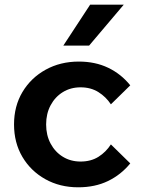

<svg xmlns="http://www.w3.org/2000/svg" viewBox="-20 -781 607 817"><path d="M451.9 -166.5 534.3 -85.7Q494.8 -37.4 439.6 -10.7Q384.4 16 312.7 16Q234.7 16 172.8 -18.6Q110.9 -53.2 75.3 -113.4Q39.7 -173.7 39.7 -251.5Q39.7 -329.3 75.6 -389.5Q111.6 -449.8 174.2 -484.4Q236.9 -519 315.5 -519Q385.4 -519 440.4 -492.6Q495.4 -466.2 534.3 -417.9L451.9 -337.1Q431 -368.9 398.7 -389.1Q366.3 -409.4 322.9 -409.4Q280.5 -409.4 247.4 -389Q214.3 -368.6 195.3 -332.9Q176.3 -297.3 176.3 -251.5Q176.3 -205.7 195.3 -170.1Q214.3 -134.4 247.4 -114Q280.5 -93.6 322.9 -93.6Q366.9 -93.6 399 -113.8Q431 -134.1 451.9 -166.5ZM506.5 -761 359.2 -587H249.5L363.5 -761Z"/></svg>

Font: Wix Madefor Display
Style: Regular
Weight: 400
Designer: Dalton Maag Ltd
Foundry: Dalton Maag Ltd
Version: Version 3.100